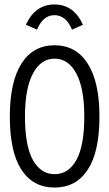

<svg xmlns="http://www.w3.org/2000/svg" viewBox="-20 -830 490 861"><path d="M225 11Q128 11 76 -69Q24 -149 24 -308Q24 -462 76 -544.5Q128 -627 225 -627Q321 -627 373.5 -544.5Q426 -462 426 -308Q426 -149 373.5 -69Q321 11 225 11ZM225 -49Q287 -49 322.5 -112.5Q358 -176 358 -308Q358 -433 322.5 -500Q287 -567 225 -567Q163 -567 127.5 -500Q92 -433 92 -308Q92 -176 127.5 -112.5Q163 -49 225 -49ZM146 -697 96 -719Q138 -810 224 -810Q311 -810 352 -719L303 -697Q276 -762 224 -762Q173 -762 146 -697Z"/></svg>

Font: Inconsolata SemiCondensed
Style: Regular
Weight: 400
Width: 4
Monospace: yes
Designer: Raph Levien, Cyreal, Brenton Simpson
Foundry: Raph Levien, Cyreal, Google
Version: Version 3.001; ttfautohint (v1.8.2.53-6de2)